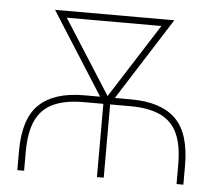

<svg xmlns="http://www.w3.org/2000/svg" viewBox="-44 -584 706 631"><g transform="rotate(5 309.0 -268.0)"><path d="M35.2 0V-63Q35.2 -169.9 84.5 -217Q133.8 -264.2 233.4 -264.2H386.7Q485.8 -264.2 534.4 -217Q583 -169.9 583 -63V0H560.5V-63Q560.5 -128.4 542.2 -167.5Q523.9 -206.5 485.4 -224.1Q446.8 -241.7 386.7 -241.7H233.4Q173.3 -241.7 134.3 -224.1Q95.2 -206.5 76.4 -167.2Q57.6 -127.9 57.6 -63V0ZM297.9 0V-264.2H320.3V0ZM302.7 -236.8 112.8 -535.6H139.2L320.3 -251.5L307.6 -236.8ZM311.5 -236.8 298.8 -251.5 480 -535.6H506.3L316.4 -236.8ZM132.3 -513.2V-535.6H483.9V-513.2Z"/></g></svg>

Font: Inter 20pt Thin
Style: Regular
Weight: 250
Version: Version 4.001;git-66647c0bb